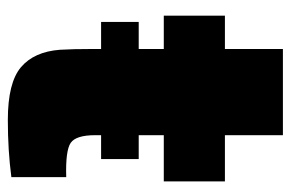

<svg xmlns="http://www.w3.org/2000/svg" viewBox="-146 -582 742 490"><g transform="rotate(90 225.0 -337.0)"><path d="M386 -320V-224H325V-209Q325 -160 344.5 -146.5Q364 -133 432 -135V5Q364 14 286 14Q191 14 151.5 -19.5Q112 -53 107 -119Q105 -150 105 -205V-224H36V-320H105V-384H20V-540H105V-688H325V-540H443V-384H325V-320Z"/></g></svg>

Font: Nacelle Black
Style: Regular
Weight: 900
Designer: Sora Sagano
Foundry: Sora Sagano
Version: Version 1.000;FEAKit 1.0